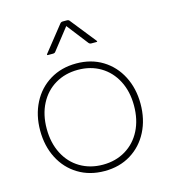

<svg xmlns="http://www.w3.org/2000/svg" viewBox="-112 -820 823 933"><g transform="rotate(-15 299.5 -353.5)"><path d="M47 -247Q47 -324 78.5 -385.5Q110 -447 167.5 -482Q225 -517 300 -517Q375 -517 432 -482Q489 -447 520.5 -385.5Q552 -324 552 -247Q552 -169 520.5 -107.5Q489 -46 432 -11Q375 24 300 24Q225 24 167.5 -11Q110 -46 78.5 -107.5Q47 -169 47 -247ZM422 -592H397Q389 -592 384 -598L301 -705L217 -598Q213 -592 204 -592H179Q172 -592 176 -598L277 -725Q282 -731 290 -731H311Q320 -731 324 -725L425 -598Q430 -592 422 -592ZM519 -247Q519 -318 491 -372Q463 -426 413.5 -455.5Q364 -485 300 -485Q236 -485 186 -455.5Q136 -426 108 -372Q80 -318 80 -247Q80 -176 108 -121.5Q136 -67 186 -37.5Q236 -8 300 -8Q364 -8 414 -38Q464 -68 491.5 -122Q519 -176 519 -247Z"/></g></svg>

Font: LINE Seed JP_TTF Thin
Style: Regular
Weight: 250
Designer: LY Corporation & Fontrix & Fontworks
Version: Version 1.008